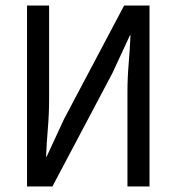

<svg xmlns="http://www.w3.org/2000/svg" viewBox="-20 -676 640 696"><path d="M78 0V-656H158V-316Q158 -264 153.5 -210.5Q149 -157 147 -108H149L212 -244L430 -656H522V0H442V-343Q442 -394 446.5 -446Q451 -498 453 -548H451L388 -412L170 0Z"/></svg>

Font: SauceCodePro NFM
Style: Regular
Weight: 400
Monospace: yes
Designer: Paul D. Hunt, Teo Tuominen
Foundry: Adobe
Version: Version 2.042;hotconv 1.1.0;makeotfexe 2.6.0;Nerd Fonts 3.3.